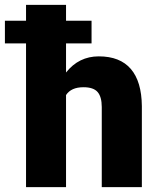

<svg xmlns="http://www.w3.org/2000/svg" viewBox="-50 -770 649 790"><path d="M326.7 -591.3H221.7V-471.7Q274.4 -538.1 356.4 -538.1Q443.8 -538.1 488.3 -486.3Q532.7 -434.6 533.7 -333.5V0H368.7V-329.6Q368.7 -371.6 351.6 -391.4Q334.5 -411.1 293.5 -411.1Q242.7 -411.1 221.7 -378.9V0H57.1V-591.3H-29.8V-684.6H57.1V-750H221.7V-684.6H326.7Z"/></svg>

Font: Roboto Black
Style: Regular
Weight: 900
Designer: Google
Version: Version 2.134; 2016